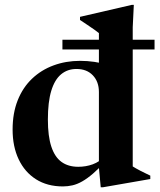

<svg xmlns="http://www.w3.org/2000/svg" viewBox="-20 -757 658 792"><path d="M388 -377.5Q388 -420 363 -446.2Q338 -472.5 295.5 -472.5Q258.5 -472.5 232 -450.5Q205.5 -428.5 191.5 -382.5Q177.5 -336.5 177.5 -264Q177.5 -195 191.8 -152Q206 -109 233.8 -89Q261.5 -69 303 -69Q334.5 -69 362.5 -79.2Q390.5 -89.5 414.5 -113.5L418 -94Q388 -62 364 -41.2Q340 -20.5 319.2 -8.8Q298.5 3 279 7.5Q259.5 12 239.5 12Q175 12 128.5 -17.5Q82 -47 57 -99.8Q32 -152.5 32 -222.5Q32 -290.5 53 -343.2Q74 -396 112 -432.2Q150 -468.5 200.8 -487.2Q251.5 -506 310.5 -506Q340 -506 369.2 -501.8Q398.5 -497.5 427.2 -489Q456 -480.5 483.5 -466.5L388 -456.5V-620.5Q382 -625.5 369 -634.8Q356 -644 340.2 -654.5Q324.5 -665 310 -674.5V-687.5L524 -737H532L527.5 -644.5V-70.5Q532 -67.5 540.8 -62.5Q549.5 -57.5 560.2 -52Q571 -46.5 581.5 -41.5Q592 -36.5 600 -32.5V-18.5L404.5 15.5H395.5L388 -65.5ZM237.5 -553V-593H617.5V-553Z"/></svg>

Font: Newsreader 60pt SemiBold
Style: Regular
Weight: 600
Designer: Hugues Gentile
Foundry: Production Type
Version: Version 1.003